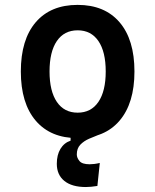

<svg xmlns="http://www.w3.org/2000/svg" viewBox="-20 -547 626 774"><path d="M326.2 207Q270 207 239.5 182.4Q209 157.7 209 113.3Q209 77.6 223.6 53.2Q238.3 28.8 264.6 20V-14.6L374.5 -17.1L382.3 -5.4Q360.8 2.9 339.4 12.2Q317.9 21.5 303.7 36.4Q289.6 51.3 289.6 75.7Q289.6 88.9 300.3 102.1Q311 115.2 341.3 115.2Q349.6 115.2 359.9 114Q370.1 112.8 382.3 109.9L372.6 202.6Q359.9 204.6 348.1 205.8Q336.4 207 326.2 207ZM293 9.8Q184.1 9.8 124 -60.5Q64 -130.9 64 -258.8Q64 -387.2 124 -457.3Q184.1 -527.3 293 -527.3Q401.9 -527.3 461.9 -457.3Q522 -387.2 522 -258.8Q522 -130.9 461.9 -60.5Q401.9 9.8 293 9.8ZM293 -92.8Q347.2 -92.8 376.7 -136.2Q406.2 -179.7 406.2 -258.8Q406.2 -338.4 376.7 -381.6Q347.2 -424.8 293 -424.8Q238.8 -424.8 209.2 -381.6Q179.7 -338.4 179.7 -258.8Q179.7 -179.7 209.2 -136.2Q238.8 -92.8 293 -92.8Z"/></svg>

Font: Cascadia Mono Medium
Style: Regular
Weight: 500
Monospace: yes
Designer: Aaron Bell
Foundry: Saja Typeworks
Version: Version 2407.024